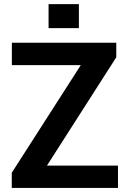

<svg xmlns="http://www.w3.org/2000/svg" viewBox="-20 -920 629 940"><path d="M210 -109.4H557.6V0H37.6V-74.2L375.5 -601.1H38.1V-710.9H549.3V-639.6ZM366.2 -782.2H217.8V-899.9H366.2Z"/></svg>

Font: Roboto Web
Style: Bold
Weight: 700
Designer: Google
Version: Version 1.200310; 2013